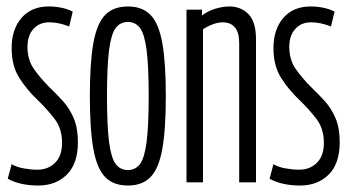

<svg xmlns="http://www.w3.org/2000/svg" viewBox="-20 -564 1083 594"><path d="M4 -11 16 -56Q31 -47 53.5 -43Q76 -39 96 -39Q129 -39 150.5 -60.5Q172 -82 172 -122Q172 -166 149 -196Q126 -226 97 -254Q64 -285 40 -322.5Q16 -360 16 -415Q16 -473 46.5 -508.5Q77 -544 131 -544Q151 -544 170.5 -540Q190 -536 205 -528L194 -482Q162 -495 132 -495Q102 -495 83.5 -474.5Q65 -454 65 -419Q65 -379 85 -350.5Q105 -322 132 -295Q154 -274 174.5 -251.5Q195 -229 208 -198.5Q221 -168 221 -124Q221 -58 187 -24Q153 10 98 10Q72 10 48 5Q24 0 4 -11Z M258 -267Q258 -371 269 -431.5Q280 -492 305.5 -518Q331 -544 376 -544Q420 -544 445.5 -518Q471 -492 482 -431.5Q493 -371 493 -267Q493 -163 482 -102.5Q471 -42 445.5 -16Q420 10 376 10Q331 10 305.5 -16Q280 -42 269 -102.5Q258 -163 258 -267ZM311 -267Q311 -174 317.5 -124.5Q324 -75 338 -56.5Q352 -38 376 -38Q399 -38 413 -56.5Q427 -75 433.5 -124.5Q440 -174 440 -267Q440 -360 433.5 -409.5Q427 -459 413 -477.5Q399 -496 376 -496Q352 -496 338 -477.5Q324 -459 317.5 -409.5Q311 -360 311 -267Z M557 0V-534H605V-516Q623 -530 646 -537Q669 -544 690 -544Q725 -544 748.5 -520.5Q772 -497 772 -442V0H720V-431Q720 -495 668 -495Q655 -495 637.5 -488.5Q620 -482 608 -473V0Z M814 -11 826 -56Q841 -47 863.5 -43Q886 -39 906 -39Q939 -39 960.5 -60.5Q982 -82 982 -122Q982 -166 959 -196Q936 -226 907 -254Q874 -285 850 -322.5Q826 -360 826 -415Q826 -473 856.5 -508.5Q887 -544 941 -544Q961 -544 980.5 -540Q1000 -536 1015 -528L1004 -482Q972 -495 942 -495Q912 -495 893.5 -474.5Q875 -454 875 -419Q875 -379 895 -350.5Q915 -322 942 -295Q964 -274 984.5 -251.5Q1005 -229 1018 -198.5Q1031 -168 1031 -124Q1031 -58 997 -24Q963 10 908 10Q882 10 858 5Q834 0 814 -11Z"/></svg>

Font: Georama Extra Condensed Light
Style: Regular
Weight: 300
Width: 2
Designer: Jean-Baptiste Levee
Foundry: Production Type
Version: Version 1.000